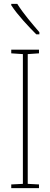

<svg xmlns="http://www.w3.org/2000/svg" viewBox="-20 -970 259 990"><path d="M69 -950H38V-943C71 -892 129 -831 167 -793H183V-804C144 -850 104 -895 69 -950ZM181 0V-19L123 -22V-691L181 -695V-714H38V-695L98 -691V-22L38 -19V0Z"/></svg>

Font: Noto Sans Myanmar ExtraCondensed Thin
Style: Regular
Weight: 100
Width: 2
Designer: Monotype Design Team
Foundry: Monotype Imaging Inc.
Version: Version 2.107